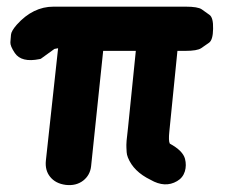

<svg xmlns="http://www.w3.org/2000/svg" viewBox="-20 -527 668 568"><path d="M96.7 -352.1 100.6 -353 141.1 -382.3Q145.5 -383.3 151.9 -384.3L115.7 -51.8Q112.8 -23.4 127.9 -4.4Q144 16.1 174.8 20Q205.1 23.4 226.1 7.3Q246.6 -8.8 249.5 -35.2L285.2 -376.5H381.8L358.9 -150.9Q354.5 -112.8 354.5 -110.8Q353.5 -96.7 354 -90.1Q354.5 -83.5 354.7 -76.7Q355 -69.8 358.4 -61Q375 -19.5 425.3 4.9Q468.3 29.8 503.9 8.8Q521 -1 526.9 -20Q532.2 -38.1 527.3 -57.1Q521 -81.1 482.4 -102.1Q478 -109.9 481 -138.2L504.9 -376.5H527.8Q563.5 -376.5 575.2 -384.5Q586.9 -392.6 598.4 -400.6Q609.9 -408.7 610.4 -441.4Q611.3 -474.6 599.9 -482.9Q588.4 -491.2 576.9 -499.3Q565.4 -507.3 529.3 -507.3H138.2Q77.6 -507.3 29.8 -454.1Q13.2 -435.1 12.5 -424.1Q11.7 -413.1 10.7 -402.1Q9.8 -391.1 23.9 -370.1Q43.5 -341.3 96.7 -352.1Z"/></svg>

Font: Comic Relief
Style: Bold
Weight: 700
Designer: Jeff Davis
Foundry: Loudifier
Version: Version 1.200; ttfautohint (v1.8.4.7-5d5b)